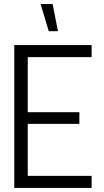

<svg xmlns="http://www.w3.org/2000/svg" viewBox="-20 -921 509 941"><path d="M429 0H50V-700H429V-641H116V-371H369V-314H116V-59H429ZM264 -768H219L179 -901H238Z"/></svg>

Font: Kulim Park Light
Style: Regular
Weight: 300
Designer: Noponies / Dale Sattler
Foundry: Noponies
Version: Version 1.000; ttfautohint (v1.8.3)